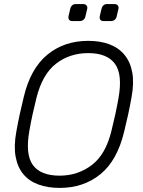

<svg xmlns="http://www.w3.org/2000/svg" viewBox="-20 -910 702 940"><path d="M272 10Q214 10 168.5 -6.5Q123 -23 94.5 -57Q66 -91 56.5 -143Q47 -195 60 -266Q68 -311 76.5 -350Q85 -389 96 -434Q129 -574 211.5 -642Q294 -710 412 -710Q471 -710 516 -693Q561 -676 589.5 -641.5Q618 -607 627.5 -555.5Q637 -504 624 -434Q616 -389 607.5 -350Q599 -311 588 -266Q554 -124 471.5 -57Q389 10 272 10ZM272 -50Q361 -50 429.5 -102Q498 -154 526 -271Q537 -316 544.5 -350Q552 -384 560 -429Q581 -546 542.5 -598Q504 -650 412 -650Q321 -650 254 -598Q187 -546 158 -429Q147 -384 139.5 -350Q132 -316 124 -271Q103 -154 141 -102Q179 -50 272 -50ZM486 -807Q476 -807 471.5 -813Q467 -819 468 -829L477 -867Q479 -877 486 -883.5Q493 -890 503 -890H541Q551 -890 556.5 -883.5Q562 -877 560 -867L551 -829Q549 -819 541.5 -813Q534 -807 524 -807ZM333 -807Q323 -807 318.5 -813Q314 -819 315 -829L324 -867Q326 -877 333 -883.5Q340 -890 350 -890H388Q398 -890 403.5 -883.5Q409 -877 407 -867L398 -829Q396 -819 388.5 -813Q381 -807 371 -807Z"/></svg>

Font: Rubik Light
Style: Italic
Weight: 300
Italic angle: -12°
Designer: Hubert and Fischer
Foundry: Hubert and Fischer
Version: Version 2.300;gftools[0.9.30]